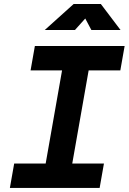

<svg xmlns="http://www.w3.org/2000/svg" viewBox="-20 -918 629 938"><path d="M28.3 0H466.8L487.8 -119.1H333L413.1 -574.2H567.9L588.9 -693.4H150.4L129.4 -574.2H283.2L203.1 -119.1H49.3ZM198.7 -771.5H346.2L396.5 -827.6L426.3 -771.5H568.8L472.7 -898.4H339.8Z"/></svg>

Font: Cascadia Mono PL
Style: Bold Italic
Weight: 700
Italic angle: -10°
Monospace: yes
Designer: Aaron Bell
Foundry: Saja Typeworks
Version: Version 2404.023